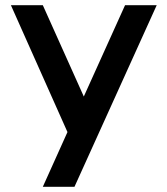

<svg xmlns="http://www.w3.org/2000/svg" viewBox="-20 -720 642 740"><path d="M145 0H267L584 -700H462L303 -348L145 -700H22L240 -211Z"/></svg>

Font: Uncut Sans Semibold
Style: Regular
Weight: 600
Designer: Kasper Nordkvist
Foundry: UNCUT.wtf
Version: Version 1.304;Glyphs 3.2 (3246)